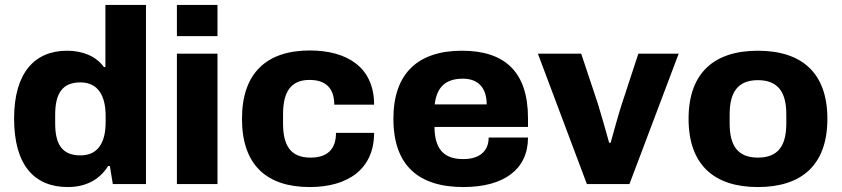

<svg xmlns="http://www.w3.org/2000/svg" viewBox="-20 -744 3402 776"><path d="M254 12C323 12 381 -15 417 -73H424L436 0H570V-724H406V-473H400C368 -517 314 -539 251 -539C121 -539 37 -451 37 -265C37 -76 119 12 254 12ZM305 -116C231 -116 203 -161 203 -245V-280C203 -365 231 -411 305 -411C377 -411 407 -356 407 -275V-251C407 -169 377 -116 305 -116Z M695 -598H859V-724H695ZM695 0H859V-527H695Z M1232 12C1384 12 1492 -59 1492 -207H1338C1338 -139 1301 -107 1235 -107C1155 -107 1124 -155 1124 -245V-282C1124 -372 1155 -421 1231 -421C1296 -421 1331 -388 1331 -321H1492C1492 -472 1383 -540 1232 -540C1059 -540 958 -450 958 -264C958 -77 1058 12 1232 12Z M1853 12C2016 12 2114 -59 2114 -188H1955C1955 -134 1919 -101 1852 -101C1769 -101 1737 -147 1736 -231H2114V-266C2114 -455 2019 -539 1847 -539C1672 -539 1570 -450 1570 -264C1570 -74 1673 12 1853 12ZM1737 -322C1745 -390 1779 -426 1851 -426C1910 -426 1947 -392 1947 -322Z M2352 0H2524L2723 -527H2560L2494 -326C2482 -290 2461 -214 2448 -167H2442C2428 -217 2406 -295 2396 -326L2329 -527H2154Z M3043 12C3220 12 3324 -77 3324 -264C3324 -450 3220 -539 3043 -539C2867 -539 2763 -450 2763 -264C2763 -77 2867 12 3043 12ZM3043 -107C2962 -107 2929 -155 2929 -245V-282C2929 -371 2962 -420 3043 -420C3125 -420 3158 -371 3158 -282V-245C3158 -155 3125 -107 3043 -107Z"/></svg>

Font: Archivo ExtraBold
Style: Regular
Weight: 800
Designer: Hector Gatti
Foundry: Omnibus-Type
Version: Version 2.001